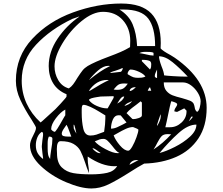

<svg xmlns="http://www.w3.org/2000/svg" viewBox="-20 -1014 1261 1088"><path d="M168 -246Q174 -257 179 -269Q184 -281 184 -290Q184 -296 160 -334Q121 -393 95.5 -447.5Q70 -502 70 -556Q70 -694 162.5 -793.5Q255 -893 393.5 -943.5Q532 -994 667 -994Q783 -994 837 -938Q891 -882 891 -770L890 -740Q901 -726 946 -702Q967 -689 970 -687Q1151 -561 1151 -403Q1151 -300 1104.5 -230Q1058 -160 978.5 -125Q899 -90 797 -87Q763 -69 712 -36Q641 9 593.5 31.5Q546 54 498 54Q438 54 354.5 18.5Q271 -17 210.5 -74Q150 -131 150 -191Q150 -212 168 -246ZM757 -753H859Q859 -858 820 -909Q781 -960 680 -960H657Q710 -927 731.5 -876.5Q753 -826 757 -753ZM370 -513Q384 -522 394.5 -536Q405 -550 418 -572Q436 -600 447.5 -614.5Q459 -629 477 -640Q516 -663 594 -692Q637 -708 664.5 -720Q692 -732 717 -747L718 -783Q718 -853 676 -900Q634 -947 564 -947Q506 -947 441.5 -894Q377 -841 333 -767Q289 -693 289 -638Q289 -596 310 -560Q331 -524 370 -513ZM210 -320Q216 -324 244 -350L277 -380Q288 -388 322.5 -425.5Q357 -463 357 -467V-480Q306 -501 281 -542.5Q256 -584 256 -640Q256 -720 306 -794.5Q356 -869 430 -920H427Q423 -919 409 -913.5Q395 -908 390 -907Q266 -848 184.5 -761Q103 -674 103 -557Q103 -488 130.5 -428Q158 -368 210 -320ZM802 -707Q834 -699 850 -699V-713Q850 -720 812 -720H807H799Q782 -720 770 -713Q780 -712 788 -710Q796 -708 802 -707ZM1024 -580H1044Q999 -628 958 -661.5Q917 -695 881 -695Q881 -677 895 -639Q909 -605 910 -587Q922 -585 961.5 -582.5Q1001 -580 1024 -580ZM830 -620Q835 -628 836 -634Q837 -640 837 -650Q837 -666 825 -670Q813 -674 800.5 -674.5Q788 -675 784 -675V-667ZM484 -560Q517 -587 544 -605.5Q571 -624 604 -640Q601 -641 594 -641Q566 -641 536 -615Q506 -589 484 -560ZM633 -613Q606 -606 604 -600L664 -607Q667 -607 671.5 -615Q676 -623 677 -627H670Q661 -622 633 -613ZM763 -573Q773 -573 782.5 -574Q792 -575 804 -580Q796 -594 768 -607Q740 -620 720 -620Q714 -620 708.5 -611.5Q703 -603 703 -597Q703 -594 704 -593Q725 -580 735.5 -576.5Q746 -573 763 -573ZM870 -572V-620Q869 -617 863 -605Q857 -593 857 -583Q857 -578 861.5 -575Q866 -572 870 -572ZM484 -500H490Q559 -543 597 -560Q594 -561 587 -561Q526 -561 484 -500ZM1011 -458Q1042 -449 1056 -443.5Q1070 -438 1077 -427Q1081 -418 1083 -407Q1085 -388 1097 -380Q1107 -385 1112 -405Q1117 -425 1117 -440Q1117 -462 1101.5 -487.5Q1086 -513 1063 -530Q1040 -547 1017 -547H908Q908 -517 922.5 -499.5Q937 -482 957.5 -474Q978 -466 1011 -458ZM624 -507Q630 -505 644 -505Q665 -505 677.5 -512Q690 -519 704 -540L684 -541Q662 -541 651 -534Q640 -527 624 -507ZM715 -498Q728 -498 750 -520H744Q733 -520 724 -514Q715 -508 715 -498ZM817 -500H837L830 -520Q824 -516 821 -508.5Q818 -501 817 -500ZM586 -400H590L624 -460V-469L550 -467Q544 -466 527.5 -463.5Q511 -461 498 -457Q485 -453 484 -447Q498 -427 529 -413.5Q560 -400 586 -400ZM644 -427Q678 -444 684 -467H680Q670 -467 657.5 -448Q645 -429 644 -427ZM685 -413Q688 -414 699 -418.5Q710 -423 717 -428.5Q724 -434 728 -441Q711 -434 701 -428.5Q691 -423 685 -413ZM736 -339Q748 -339 766 -345Q784 -351 784 -360V-433L777 -440L753 -421Q750 -419 729 -403Q708 -387 697 -373L730 -340Q731 -339 736 -339ZM933 -366Q924 -321 917 -293H944Q980 -293 1008.5 -319.5Q1037 -346 1037 -383V-387L1024 -400L984 -380H982Q978 -380 974.5 -381.5Q971 -383 968 -383Q968 -394 976 -405Q984 -416 984 -423Q984 -429 970 -434.5Q956 -440 950 -440Q943 -416 933 -366ZM443 -375Q443 -324 452 -285Q461 -246 492 -246Q510 -246 526 -251Q542 -256 570 -267Q577 -313 577 -343V-360Q570 -364 543.5 -380.5Q517 -397 492 -408.5Q467 -420 453 -420Q443 -420 443 -395V-388ZM290 -267Q297 -267 338 -341Q350 -362 350 -360V-393Q324 -380 297 -344.5Q270 -309 270 -283Q270 -278 278 -272.5Q286 -267 290 -267ZM870 -307V-300Q891 -332 891 -357Q891 -364 890 -367Q885 -355 878.5 -334Q872 -313 870 -307ZM609 -285Q626 -285 644 -293Q662 -301 677 -309Q692 -317 697 -320L664 -360L652 -361Q630 -361 619.5 -336.5Q609 -312 609 -285ZM1050 -327Q1057 -332 1065 -341.5Q1073 -351 1073 -353H1064ZM398 -308 397 -303 398 -286Q398 -284 404 -272.5Q410 -261 413 -257Q412 -260 407 -284Q402 -308 398 -308ZM884 -147Q920 -156 970 -181Q1020 -206 1056.5 -239.5Q1093 -273 1093 -308Q1046 -308 992.5 -260.5Q939 -213 884 -147ZM365 -240H374H384Q383 -241 373.5 -268.5Q364 -296 357 -307Q355 -304 342.5 -286Q330 -268 330 -257Q330 -246 340 -243Q350 -240 365 -240ZM707 -160Q716 -160 729.5 -183.5Q743 -207 753.5 -236.5Q764 -266 764 -277V-280Q758 -285 746.5 -289Q735 -293 734 -294Q716 -294 694.5 -284.5Q673 -275 642 -257L624 -247Q634 -220 659.5 -190Q685 -160 707 -160ZM224 -113V-120Q223 -123 220.5 -146Q218 -169 217 -180V-187Q218 -198 220 -217Q222 -236 224 -247V-256Q224 -264 217 -267Q200 -256 191.5 -235Q183 -214 183 -191Q183 -165 193 -147Q203 -129 224 -113ZM871 -204Q869 -200 863 -188.5Q857 -177 850 -167Q905 -203 950 -253L930 -254Q907 -254 896 -242.5Q885 -231 871 -204ZM250 -172Q250 -153 252.5 -139Q255 -125 264 -113Q264 -127 270 -165Q277 -202 277 -228Q277 -240 257 -240Q250 -227 250 -203V-187ZM647 -146Q654 -146 657 -147Q647 -151 638 -160.5Q629 -170 616 -187Q600 -207 589 -217Q578 -227 567 -227Q554 -227 544.5 -224Q535 -221 517 -213Q534 -192 577.5 -169Q621 -146 647 -146ZM496 -26Q548 -26 587 -34.5Q626 -43 644 -73Q639 -72 629 -72Q558 -72 477 -127V-113Q477 -101 478 -92.5Q479 -84 480 -79Q484 -55 484 -43V-33Q471 -65 463 -91Q448 -136 435.5 -159.5Q423 -183 396.5 -198.5Q370 -214 323 -214Q302 -214 302 -169L303 -146Q303 -92 329.5 -66Q356 -40 395.5 -33Q435 -26 496 -26ZM547 -146Q549 -146 550 -147Q544 -152 528 -163Q512 -174 507 -174Q505 -174 504 -173Q511 -163 523.5 -154.5Q536 -146 547 -146ZM714 -80 765 -107H753Q739 -107 728 -99.5Q717 -92 714 -80Z"/></svg>

Font: Krikikrak Dingbats
Style: Regular
Weight: 400
Designer: Jenny du Carrois
Foundry: bBox Type GmbH
Version: Version 1.001